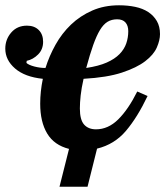

<svg xmlns="http://www.w3.org/2000/svg" viewBox="-25 -556 625 726"><path d="M306 150H200L236 7Q180 -7 153.5 -51Q127 -95 127 -164Q127 -187 129.5 -210.5Q132 -234 137 -258Q69 -265 32 -297Q-5 -329 -5 -372Q-5 -407 17.5 -433Q40 -459 77 -459Q105 -459 121.5 -442.5Q138 -426 138 -398Q138 -369 119 -350Q100 -331 76 -326L75 -318Q84 -310 105 -304.5Q126 -299 147 -299Q161 -344 185 -387Q209 -430 243.5 -463Q278 -496 323.5 -516Q369 -536 425 -536Q458 -536 486.5 -530Q515 -524 535.5 -510.5Q556 -497 568 -476.5Q580 -456 580 -427Q580 -404 568 -376.5Q556 -349 524 -324.5Q492 -300 436 -281.5Q380 -263 291 -258Q283 -223 280 -195Q277 -167 277 -146Q277 -103 293 -85Q309 -67 338 -67Q384 -67 422 -104.5Q460 -142 494 -210L533 -193Q495 -113 451.5 -61.5Q408 -10 342 6ZM301 -299Q348 -306 378.5 -319.5Q409 -333 427 -351.5Q445 -370 452.5 -392Q460 -414 460 -438Q460 -459 449.5 -471Q439 -483 418 -483Q397 -483 381.5 -473.5Q366 -464 353 -442.5Q340 -421 327.5 -386Q315 -351 301 -299Z"/></svg>

Font: IBM Plex Serif
Style: Bold Italic
Weight: 700
Italic angle: -14°
Designer: Mike Abbink, Paul van der Laan, Pieter van Rosmalen
Foundry: Bold Monday
Version: Version 3.001